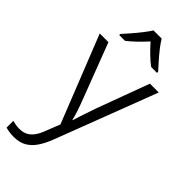

<svg xmlns="http://www.w3.org/2000/svg" viewBox="-313 -817 1109 1109"><g transform="rotate(45 241.5 -262.0)"><path d="M1 -533H72L195 -211Q206 -183 215 -158Q224 -133 231 -110.5Q238 -88 242 -69H245Q252 -93 264.5 -130.5Q277 -168 292 -211L411 -533H483L246 88Q228 135 205 169.5Q182 204 150 222.5Q118 241 72 241Q51 241 35 238.5Q19 236 5 232V177Q17 180 31.5 182.5Q46 185 63 185Q92 185 113.5 173.5Q135 162 151 139Q167 116 179 83L212 -1ZM275 -765Q287 -744 308.5 -716.5Q330 -689 354 -662Q378 -635 396 -615V-606H348Q321 -626 293.5 -653Q266 -680 241 -708Q216 -680 188.5 -653.5Q161 -627 134 -606H87V-615Q106 -636 129 -662.5Q152 -689 173.5 -716.5Q195 -744 208 -765Z"/></g></svg>

Font: Noto Sans Oriya Light
Style: Regular
Weight: 300
Version: Version 2.003